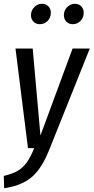

<svg xmlns="http://www.w3.org/2000/svg" viewBox="-35 -784 495 1016"><path d="M227 5Q187 107 133 153Q79 199 -13 212L-15 147Q31 136 58.5 120Q86 104 106 76.5Q126 49 146 0H113L47 -527H138L179 -67L349 -527H440ZM129 -703Q129 -729 146.5 -746.5Q164 -764 187 -764Q208 -764 221 -750.5Q234 -737 234 -717Q234 -690 217 -673Q200 -656 176 -656Q155 -656 142 -669.5Q129 -683 129 -703ZM303 -703Q303 -729 320.5 -746.5Q338 -764 361 -764Q382 -764 395 -750.5Q408 -737 408 -717Q408 -691 391 -673.5Q374 -656 350 -656Q329 -656 316 -669.5Q303 -683 303 -703Z"/></svg>

Font: Fira Sans Compressed
Style: Italic
Weight: 400
Width: 1
Italic angle: -8°
Designer: bBox Type GmbH & Carrois Corporate GbR & Edenspiekermann AG
Foundry: bBox Type GmbH & Carrois Corporate GbR & Edenspiekermann AG
Version: Version 4.301